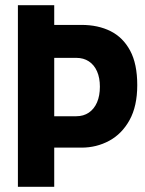

<svg xmlns="http://www.w3.org/2000/svg" viewBox="-20 -720 557 740"><path d="M49 0V-700H189V-624H294Q358 -624 406 -600Q454 -576 481.5 -525Q509 -474 509 -392Q509 -311 479.5 -257.5Q450 -204 401 -177.5Q352 -151 294 -151H189V0ZM189 -272H274Q302 -272 322.5 -286Q343 -300 354 -325.5Q365 -351 365 -386Q365 -420 354 -445Q343 -470 322.5 -483.5Q302 -497 274 -497H189Z"/></svg>

Font: Phudu SemiBold
Style: Regular
Weight: 600
Version: Version 1.005;gftools[0.9.23]